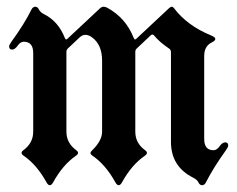

<svg xmlns="http://www.w3.org/2000/svg" viewBox="-20 -543 708 573"><path d="M7.3 -404.8Q7.3 -409.2 15.1 -419.9Q52.7 -471.7 73.7 -514.2Q78.1 -522.9 85.2 -522.9Q92.3 -522.9 96.2 -514.6Q100.1 -506.3 111.8 -500.5Q153.8 -479.5 173.3 -430.2Q175.3 -425.3 177.2 -425.3Q179.2 -425.3 181.2 -427.2L278.3 -518.1Q283.7 -522.9 289.3 -522.9Q294.9 -522.9 300.8 -519.5Q355.5 -489.3 378.9 -430.2Q380.9 -425.3 382.8 -425.3Q384.8 -425.3 386.7 -427.2L484.9 -519Q489.3 -522.9 492.7 -522.9Q496.1 -522.9 499 -519Q538.1 -466.8 609.4 -437.5Q622.6 -432.1 622.6 -426.8Q622.6 -421.4 611.3 -416Q589.4 -404.8 589.4 -376V-128.4Q589.4 -94.7 617.2 -94.7Q627 -94.7 635.3 -106.4Q643.6 -118.2 652.3 -118.2Q661.1 -118.2 661.1 -108.4Q661.1 -104 653.3 -93.3Q616.2 -41.5 594.7 1Q590.3 9.8 583.3 9.8Q576.2 9.8 572.3 1.5Q568.4 -6.8 556.6 -12.7Q490.2 -45.9 490.2 -119.6V-387.2Q490.2 -394 485.4 -397.5Q455.1 -418 439.5 -437.5Q437.5 -439.9 434.8 -439.9Q432.1 -439.9 429.7 -437.5L387.7 -397.9Q383.8 -394 383.8 -388.2V-149.9Q383.8 -115.7 413.1 -94.7Q418.5 -90.8 418.5 -86.7Q418.5 -82.5 412.1 -78.1Q373 -51.3 344.2 1Q339.4 9.8 334.2 9.8Q329.1 9.8 324.2 1Q295.4 -51.3 256.3 -78.1Q250 -82.5 250 -86.2Q250 -89.8 255.4 -94.7Q284.7 -123.5 284.7 -149.9V-361.8Q284.7 -410.2 253.9 -432.1Q244.1 -439 234.9 -439Q225.6 -439 217.8 -431.6L182.1 -397.9Q178.2 -394 178.2 -388.2V-149.9Q178.2 -116.2 207.5 -94.7Q212.9 -90.8 212.9 -86.7Q212.9 -82.5 206.5 -78.1Q167.5 -51.3 138.7 1Q133.8 9.8 128.7 9.8Q123.5 9.8 118.7 1Q89.8 -51.3 50.8 -78.1Q44.4 -82.5 44.4 -86.7Q44.4 -90.8 49.8 -94.7Q79.1 -116.2 79.1 -149.9V-384.8Q79.1 -418.5 50.8 -418.5Q41 -418.5 32.7 -406.7Q24.4 -395 15.9 -395Q7.3 -395 7.3 -404.8Z"/></svg>

Font: UnifrakturMaguntia16
Style: Book
Weight: 400
Designer: j. 'mach' wust, Gerrit Ansmann, Georg Duffner, based on a font by Peter Wiegel, original typeface by Carl Albert Fahrenw
Version: Version 2017-03-19